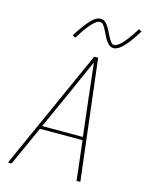

<svg xmlns="http://www.w3.org/2000/svg" viewBox="-139 -1047 877 1133"><g transform="rotate(15 300.0 -480.5)"><path d="M23 0 353 -735H377L465 0H442L414 -241H154L45 0ZM162 -260H411L384 -490Q378 -543 372 -596Q366 -649 360 -702Q337 -649 313 -596Q289 -543 266 -490ZM449 -813Q437 -813 427 -819.5Q417 -826 410 -834.5Q403 -843 397.5 -852.5Q392 -862 386.5 -872.5Q381 -883 376 -894Q371 -905 365.5 -914.5Q360 -924 352.5 -933Q345 -942 333 -942Q328 -942 325.5 -941Q323 -940 318.5 -938Q314 -936 309 -932.5Q304 -929 298 -923.5Q292 -918 289 -914.5Q286 -911 283 -908Q280 -905 277 -901.5Q274 -898 271.5 -894.5Q269 -891 265.5 -887Q262 -883 259 -879Q256 -875 252.5 -870Q249 -865 245.5 -860Q242 -855 238.5 -849.5Q235 -844 231.5 -838.5Q228 -833 224 -827Q220 -821 216 -814L198 -824Q205 -836 211.5 -846Q218 -856 224.5 -865Q231 -874 237 -882.5Q243 -891 248.5 -898Q254 -905 259.5 -911.5Q265 -918 270 -923.5Q275 -929 283.5 -937Q292 -945 300.5 -950.5Q309 -956 316.5 -958.5Q324 -961 333 -961Q345 -961 355 -955Q365 -949 372 -940Q379 -931 384.5 -921.5Q390 -912 395.5 -901.5Q401 -891 406 -880Q411 -869 416.5 -859.5Q422 -850 429.5 -841Q437 -832 449 -832Q454 -832 456.5 -833Q459 -834 463.5 -836.5Q468 -839 473 -842.5Q478 -846 484 -851Q490 -856 493 -859.5Q496 -863 499 -866Q502 -869 504.5 -872.5Q507 -876 510 -879.5Q513 -883 516.5 -887Q520 -891 523 -895.5Q526 -900 529.5 -904.5Q533 -909 536.5 -914Q540 -919 543.5 -924.5Q547 -930 550.5 -935.5Q554 -941 558 -947Q562 -953 566 -960L584 -950Q577 -939 570 -928.5Q563 -918 557 -909Q551 -900 545 -891.5Q539 -883 533.5 -876Q528 -869 522.5 -862.5Q517 -856 512 -851Q507 -846 498.5 -837.5Q490 -829 481.5 -824Q473 -819 465.5 -816Q458 -813 449 -813Z"/></g></svg>

Font: Iosevka SS04 Thin Extended
Style: Italic
Weight: 100
Width: 7
Italic angle: -9°
Monospace: yes
Designer: Belleve Invis
Foundry: Belleve Invis
Version: Version 19.0.0; ttfautohint (v1.8.4)